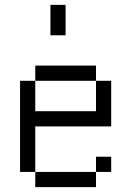

<svg xmlns="http://www.w3.org/2000/svg" viewBox="-20 -770 540 790"><path d="M437.5 -62.5V-125H375V-62.5H125V0H375V-62.5ZM125 -62.5V-250H437.5V-437.5H375Q375 -437.5 375 -312.5H125Q125 -312.5 125 -437.5H62.5Q62.5 -437.5 62.5 -62.5ZM125 -437.5H375V-500H125ZM187.5 -750Q187.5 -750 187.5 -625H250Q250 -625 250 -750Z"/></svg>

Font: BFUnifontExMono
Style: Regular
Weight: 500
Version: Version 15.0.06